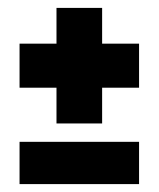

<svg xmlns="http://www.w3.org/2000/svg" viewBox="-20 -534 402 486"><path d="M29.5 -68V-175H332V-68ZM238.5 -221.5H123V-514H238.5ZM29.5 -312V-423.5H332V-312Z"/></svg>

Font: Anek Latin Condensed
Style: Bold
Weight: 700
Width: 3
Designer: Yesha Goshar
Foundry: Ek Type
Version: Version 1.003